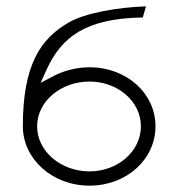

<svg xmlns="http://www.w3.org/2000/svg" viewBox="-20 -589 552 605"><path d="M52 -191C52 -89 144 -4 262 -4C380 -4 470 -88 470 -191C470 -294 380 -377 262 -377C223 -377 183 -367 152 -351L108 -328L127 -370C174 -472 249 -531 430 -534L440 -569C350 -566 249 -548 198 -519C107 -467 52 -384 52 -191ZM97 -191C97 -270 172 -332 262 -332C352 -332 424 -269 424 -191C424 -113 352 -49 262 -49C172 -49 97 -112 97 -191Z"/></svg>

Font: Charger Sport
Style: HLExt
Weight: 100
Designer: Jasper
Foundry: Cannot Into Space Fonts
Version: Version 1.1